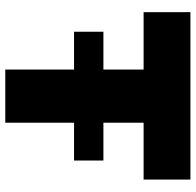

<svg xmlns="http://www.w3.org/2000/svg" viewBox="-27 -713 740 726"><g transform="rotate(90 343.0 -350.0)"><path d="M100 -260V-371H587V-260ZM243 0V-523H26V-700H659V-523H444V0Z"/></g></svg>

Font: REM ExtraBold
Style: Regular
Weight: 800
Designer: Octavio Pardo
Foundry: Ashler Design
Version: Version 1.005;gftools[0.9.28]